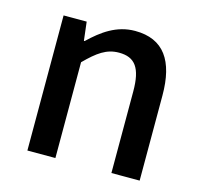

<svg xmlns="http://www.w3.org/2000/svg" viewBox="-87 -660 798 755"><g transform="rotate(15 312.0 -282.0)"><path d="M86 0H200V-390C249 -439 284 -465 335 -465C400 -465 428 -428 428 -332V0H543V-346C543 -487 491 -564 374 -564C299 -564 243 -523 192 -474H189L180 -550H86Z"/></g></svg>

Font: Spoqa Han Sans Neo Medium
Style: Regular
Weight: 500
Designer: [Spoqa Han Sans Neo] Dong-huui Kim  Younghwa Kang  Yujin Lee  [Noto Sans] Ryoko NISHIZUKA  (kana & ideographs); Paul D. 
Foundry: Spoqa (http://www.spoqa-han-sans.com)
Version: Version 1.000